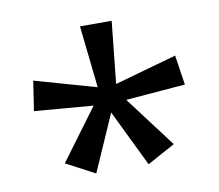

<svg xmlns="http://www.w3.org/2000/svg" viewBox="-58 -828 667 585"><g transform="rotate(-10 275.5 -535.0)"><path d="M322 -760 302 -568 494 -622 508 -530 324 -515 443 -357 357 -310 272 -485 195 -310 106 -357 223 -515 41 -530 55 -622 245 -568 224 -760Z"/></g></svg>

Font: Noto Sans Nag Mundari
Style: Regular
Weight: 400
Designer: Muthu Nedumaran
Version: Version 1.000; ttfautohint (v1.8.4.7-5d5b)